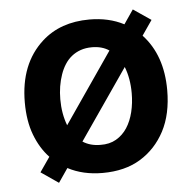

<svg xmlns="http://www.w3.org/2000/svg" viewBox="-47 -622 703 702"><g transform="rotate(-5 304.5 -271.0)"><path d="M141.7 33.4 77.4 -10.7 114.7 -64.6Q81.3 -99.8 62 -150.7Q42.6 -201.7 42.6 -269.9Q42.6 -411.6 129.6 -490.4Q197.4 -551.8 304 -551.8Q375.4 -551.8 430.4 -523.1L465.6 -574.6L530.5 -530.5L492.9 -475.9Q565.3 -398.4 565.3 -269.9Q565.3 -182.2 532.7 -120Q500 -58.2 443 -23.4Q386 11.4 304 11.4Q231.9 11.4 176.8 -17.8ZM304.7 -91.6Q338.1 -90.9 362.6 -105.1Q387.1 -119.3 403.1 -143.8Q419 -168.3 427 -201Q435 -233.7 435 -270.2Q435 -324.2 418 -367.5L240.1 -109.4Q267.4 -91.6 304.7 -91.6ZM189.6 -173.7 367.5 -432.5Q341.6 -449.9 304.7 -449.9Q281.6 -449.9 263 -443.4Q244.3 -436.8 229.8 -425.1Q215.2 -413.4 204.7 -396.8Q194.2 -380.3 187.5 -360.8Q172.9 -319.2 172.9 -270.2Q172.9 -217.3 189.6 -173.7Z"/></g></svg>

Font: Linik Sans SemiBold
Style: Regular
Weight: 600
Designer: Fonts by Rasmus Andersson / Changes by Cristiano Sobral with parts from Marc Monis
Foundry: rsms
Version: Version 3.020; ttfautohint (v1.6)